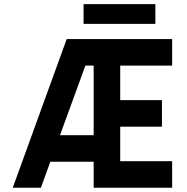

<svg xmlns="http://www.w3.org/2000/svg" viewBox="-20 -884 880 904"><path d="M40 0 294 -700H790.5V-575H546V-412.5H742.5V-287.5H546V-125H790.5V0H421V-122.5H217L172.5 0ZM262.5 -247.5H421V-575H382ZM373.5 -864.5H711.5V-771.5H373.5Z"/></svg>

Font: Urbanist
Style: Bold
Weight: 700
Designer: Corey Hu
Foundry: Corey Hu
Version: Version 1.330; ttfautohint (v1.8.4.7-5d5b)